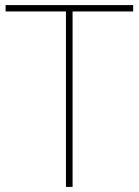

<svg xmlns="http://www.w3.org/2000/svg" viewBox="-20 -827 545 754"><path d="M265 -93V-782H503V-807H2V-782H239V-93Z"/></svg>

Font: Noto Sans Kannada UI Thin
Style: Regular
Weight: 100
Designer: Jelle Bosma - Monotype Design Team
Foundry: Monotype Imaging Inc.
Version: Version 2.005